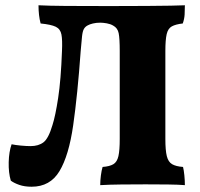

<svg xmlns="http://www.w3.org/2000/svg" viewBox="-20 -699 758 728"><path d="M100 9Q73 9 53 2Q33 -5 21 -14Q12 -44 13 -84Q14 -124 24 -152Q38 -149 59 -147Q80 -145 96 -145Q126 -145 145 -159.5Q164 -174 179 -225Q190 -259 200.5 -327.5Q211 -396 215 -505Q217 -547 213 -568Q209 -589 191.5 -597.5Q174 -606 134 -610Q126 -640 126 -679Q164 -677 229 -676.5Q294 -676 395 -676Q482 -676 538 -676.5Q594 -677 627.5 -677.5Q661 -678 681 -679Q681 -660 680 -643.5Q679 -627 673 -610Q646 -607 631.5 -599Q617 -591 612 -569.5Q607 -548 607 -506V-172Q607 -129 612.5 -107Q618 -85 632.5 -76.5Q647 -68 674 -66Q677 -54 679 -34.5Q681 -15 681 3Q657 1 617.5 0.5Q578 0 532 0Q486 0 439.5 0.5Q393 1 360 3Q360 -14 362.5 -33.5Q365 -53 369 -66Q396 -68 410 -76.5Q424 -85 429 -107Q434 -129 434 -172V-506Q434 -553 430 -573Q426 -593 409 -602Q399 -608 385 -610.5Q371 -613 360 -613Q345 -613 332.5 -610Q320 -607 313 -603Q303 -598 298 -589Q293 -580 291 -560.5Q289 -541 286 -506Q274 -339 257.5 -224Q241 -109 205.5 -50Q170 9 100 9Z"/></svg>

Font: Vollkorn ExtraBold
Style: Regular
Weight: 800
Designer: Friedrich Althausen
Foundry: Friedrich Althausen
Version: Version 5.000; ttfautohint (v1.8.3)